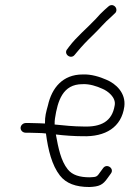

<svg xmlns="http://www.w3.org/2000/svg" viewBox="-20 -756 552 771"><path d="M280.1 -536 287.6 -545C309 -570.9 329.2 -592.1 355.3 -617C377.7 -638.3 402 -667.9 425 -687L440.8 -702C445 -705.3 447.2 -709.8 447.5 -715.5C448.3 -730.7 429.3 -743.3 415.3 -730L399.5 -716C388.3 -706 376.7 -694 364.6 -680C329.5 -642.7 287.6 -608.6 257.8 -569L250.3 -559C233.2 -539.6 264.2 -515.3 280.1 -536ZM199.4 -256C199.2 -265.3 199.7 -273.3 200.7 -280C211.6 -351.5 232 -418 310.9 -418C339.2 -419.7 369.3 -409.5 390 -400C413 -390.9 447.4 -364.1 440.4 -332C429.9 -267.9 385.2 -245.1 314 -248C278.5 -248 234.1 -252.3 199.4 -256ZM81.7 -223H97.7C109 -223 121.3 -222.7 134.6 -222C143.3 -222 153.3 -221.3 164.5 -220C173.3 -153.5 188.3 -92.5 220.7 -51C245.4 -19.7 283.6 -5 339.3 -5C378 -6.8 392.6 -12.8 412.1 -41L425.1 -59C440.8 -79.4 408.9 -101.4 394.2 -81L380.2 -62C368.4 -44.3 364.8 -45.5 340.3 -44C299.9 -44 270.3 -53 252 -76C224.5 -110.2 214.2 -161.6 204.3 -216C235.7 -211.9 280 -209 311 -209C403.8 -205.8 467.9 -245.2 479.2 -328C486.2 -382.5 445.3 -420.3 406.8 -436C381.6 -447.2 346.3 -458.6 312 -457C231.7 -457 188.2 -403.1 172.5 -333C165 -305.8 160.1 -289.3 160.6 -260C152.7 -260.7 145.3 -261 138.7 -261C124 -261.7 111.1 -262 99.7 -262H83.7C73.2 -262 63.3 -253.6 62.7 -243C62.2 -232.4 71.1 -223 83.7 -223Z"/></svg>

Font: Just Breathe
Style: Obl1
Weight: 400
Foundry: Cannot Into Space Fonts
Version: Version 0.72